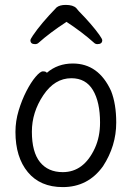

<svg xmlns="http://www.w3.org/2000/svg" viewBox="-20 -745 540 783"><path d="M236 18Q144 18 93.5 -43Q43 -104 43 -207Q43 -251 56 -294Q69 -337 87.5 -373Q106 -409 125 -431.5Q144 -454 155 -454Q168 -454 171 -448Q215 -486 277 -486Q382 -486 433 -374Q454 -321 454 -245Q454 -150 400 -67Q339 18 236 18ZM236 -43Q322 -43 367 -141Q388 -187 388 -245Q388 -329 359 -377.5Q330 -426 271 -426Q203 -426 156.5 -356.5Q110 -287 110 -208Q110 -125 143 -84Q176 -43 236 -43ZM123 -565Q104 -565 104 -581Q104 -585 114 -600Q147 -649 211 -715Q224 -725 248 -725Q278 -725 291 -712L301 -700Q355 -645 385 -603Q397 -586 397 -581Q397 -565 377 -565Q369 -565 363 -571Q315 -614 251 -656L250 -655Q184 -612 138 -571Q132 -565 123 -565Z"/></svg>

Font: LXGW WenKai Mono Lite
Style: Regular
Weight: 400
Monospace: yes
Designer: LXGW / Fontworks Inc.
Foundry: LXGW / Fontworks Inc.
Version: Version 1.520; June 14, 2025